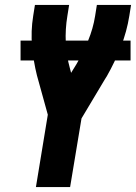

<svg xmlns="http://www.w3.org/2000/svg" viewBox="-20 -755 549 775"><path d="M125 0 173 -292 129 -451Q115 -507 109.5 -568Q104 -629 114 -691L121 -735H259L252 -691Q243 -637 245.5 -583.5Q248 -530 262 -480L267 -461L288 -495Q315 -541 335.5 -590.5Q356 -640 364 -691L371 -735H509L502 -691Q492 -628 468 -566.5Q444 -505 411 -447Q409 -444 407.5 -441.5Q406 -439 404 -436L309 -277L263 0ZM507 -511H63V-591H507Z"/></svg>

Font: Iosevka Term Curly Heavy
Style: Italic
Weight: 900
Italic angle: -9°
Designer: Belleve Invis
Foundry: Belleve Invis
Version: Version 32.3.0